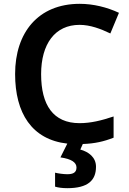

<svg xmlns="http://www.w3.org/2000/svg" viewBox="-20 -744 675 1004"><path d="M482 128C482 78 443 50 400 38L413 9C475 7 523 -4 574 -24V-135C511 -114 455 -100 396 -100C258 -100 195 -195 195 -356C195 -515 268 -614 396 -614C452 -614 507 -593 557 -569L602 -677C540 -706 468 -724 397 -724C179 -724 59 -573 59 -357C59 -153 146 -14 332 7L296 79C353 87 380 105 380 132C380 159 361 167 332 167C312 167 284 163 268 159V232C284 237 306 240 332 240C440 240 482 199 482 128Z"/></svg>

Font: Noto Kufi Arabic SemiBold
Style: Regular
Weight: 600
Designer: Monotype Design Team, David Williams, Khaled Hosny
Foundry: Google LLC
Version: Version 2.109